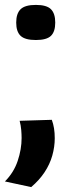

<svg xmlns="http://www.w3.org/2000/svg" viewBox="-23 -567 288 782"><path d="M57 -75 188 -79Q194 -63 197 -44.5Q200 -26 200 -4Q200 31 190 66.5Q180 102 158.5 134.5Q137 167 104 195L-3 172Q33 136 49 88.5Q65 41 65 -5Q65 -19 63.5 -37.5Q62 -56 57 -75ZM43 -475Q43 -512 61 -529.5Q79 -547 123 -547Q167 -547 184.5 -529.5Q202 -512 202 -475Q202 -438 184.5 -421Q167 -404 123 -404Q79 -404 61 -421Q43 -438 43 -475Z"/></svg>

Font: Georama SemiExpanded SemiBold
Style: Regular
Weight: 600
Width: 6
Designer: Jean-Baptiste Levee
Foundry: Production Type
Version: Version 1.001